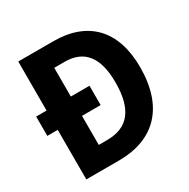

<svg xmlns="http://www.w3.org/2000/svg" viewBox="-161 -861 991 1007"><g transform="rotate(-30 334.5 -357.0)"><path d="M292 -714H79V-417H16V-300H79V0H277C490 0 618 -126 618 -369C618 -593 499 -714 292 -714ZM289 -591C405 -591 466 -519 466 -364C466 -203 405 -124 276 -124H226V-300H339V-417H226V-591Z"/></g></svg>

Font: Noto Sans Devanagari SemiCondensed
Style: Bold
Weight: 700
Width: 4
Designer: Jelle Bosma - Monotype Design Team
Foundry: Monotype Imaging Inc.
Version: Version 2.004